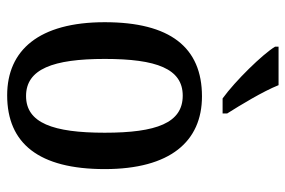

<svg xmlns="http://www.w3.org/2000/svg" viewBox="-154 -652 816 549"><g transform="rotate(90 254.5 -378.0)"><path d="M262 -606H305V-619C281 -657 242 -721 224 -766H114V-756C135 -721 212 -642 262 -606ZM253 10C391 10 464 -81 464 -269C464 -456 385 -547 256 -547C116 -547 44 -456 44 -269C44 -81 124 10 253 10ZM255 -44C178 -44 149 -121 149 -269C149 -417 177 -492 254 -492C332 -492 360 -417 360 -269C360 -121 332 -44 255 -44Z"/></g></svg>

Font: Noto Serif Sinhala Condensed Medium
Style: Regular
Weight: 500
Width: 3
Designer: Jelle Bosma - Monotype Design Team
Foundry: Monotype Imaging Inc.
Version: Version 2.007